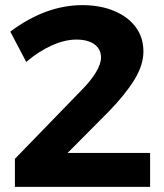

<svg xmlns="http://www.w3.org/2000/svg" viewBox="-20 -727 637 747"><path d="M564 -132V0H38V-109L297 -376Q332 -411 352.5 -444.5Q373 -478 373 -503Q373 -536 347.5 -554.5Q322 -573 277 -573Q232 -573 181 -550Q130 -527 82 -486L20 -604Q158 -707 300 -707Q370 -707 424 -684.5Q478 -662 508 -621.5Q538 -581 538 -527Q538 -474 503 -417Q468 -360 404 -294L243 -132Z"/></svg>

Font: TypoPRO Montserrat Alternates
Style: Regular
Weight: 600
Designer: Julieta Ulanovsky
Foundry: Julieta Ulanovsky
Version: Version 6.001